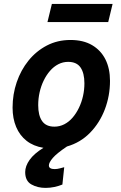

<svg xmlns="http://www.w3.org/2000/svg" viewBox="-20 -740 613 974"><path d="M210.8 213.2Q170.5 213.2 139.1 195.5Q107.8 177.8 107.8 133Q107.8 102.8 130.2 71Q152.8 39.2 200.5 9.8Q200.2 9.8 200.1 9.8Q200 9.8 199.8 9.8Q149.5 1.5 114.9 -25.6Q80.2 -52.8 62 -95.9Q43.8 -139 43.8 -194Q43.8 -261.5 64.8 -323Q85.8 -384.5 124.6 -432.6Q163.5 -480.8 217.5 -509Q271.5 -537.2 337.5 -537.2Q402.5 -537.2 447 -511.1Q491.5 -485 514.8 -438.8Q538 -392.5 538 -330Q538 -254 511.9 -185.4Q485.8 -116.8 437.1 -66.8Q388.5 -16.8 319.8 3Q267.8 38 247.9 61.2Q228 84.5 228 99.2Q228 109 235.8 113.4Q243.5 117.8 257.2 117.8Q270.2 117.8 284.5 113.9Q298.8 110 305.8 108.2L296.5 196.2Q278 203.8 256 208.5Q234 213.2 210.8 213.2ZM256 -97.5Q282.5 -97.5 306 -109.5Q329.5 -121.5 348.1 -143.1Q366.8 -164.8 380.2 -192.6Q393.8 -220.5 401 -252.4Q408.2 -284.2 408.2 -317.2Q408.2 -369.2 388.5 -397.8Q368.8 -426.2 325.8 -426.2Q299.2 -426.2 275.9 -414.2Q252.5 -402.2 233.8 -380.6Q215 -359 201.5 -331.1Q188 -303.2 180.9 -271.4Q173.8 -239.5 173.8 -206.5Q173.8 -154.5 193.5 -126Q213.2 -97.5 256 -97.5ZM220.8 -628.2 243.2 -720.2H551.2L529 -628.2Z"/></svg>

Font: Ubuntu Sans
Style: Italic
Weight: 400
Italic angle: -13.5°
Designer: Dalton Maag Ltd
Foundry: Dalton Maag Ltd
Version: Version 1.006